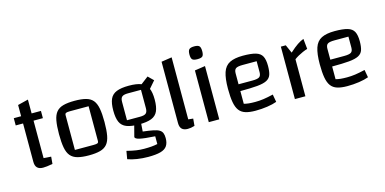

<svg xmlns="http://www.w3.org/2000/svg" viewBox="-80 -1156 3541 1768"><g transform="rotate(-15 1690.5 -272.0)"><path d="M194 10Q157 10 138.5 -8.5Q120 -27 120 -65V-607L220 -632V-74Q234 -73 250 -71.5Q266 -70 291 -69L285 -1Q254 5 232 7.5Q210 10 194 10ZM50 -431V-500H309V-431Z M631 10Q566 10 523.5 -1.5Q481 -13 457 -41.5Q433 -70 423.5 -121Q414 -172 414 -250Q414 -328 423.5 -379Q433 -430 457 -458.5Q481 -487 523.5 -498.5Q566 -510 631 -510Q697 -510 739.5 -498.5Q782 -487 805.5 -458.5Q829 -430 838.5 -379.5Q848 -329 848 -250Q848 -172 838.5 -121Q829 -70 805 -41.5Q781 -13 738.5 -1.5Q696 10 631 10ZM518 -72H696Q725 -72 734.5 -77Q744 -82 744 -97V-428H566Q538 -428 528 -423Q518 -418 518 -403Z M1150 -146Q1076 -146 1032.5 -163Q989 -180 971 -220Q953 -260 953 -330Q953 -400 971 -440Q989 -480 1032.5 -497.5Q1076 -515 1150 -515Q1225 -515 1268 -497.5Q1311 -480 1329.5 -440Q1348 -400 1348 -330Q1348 -261 1330 -220.5Q1312 -180 1268.5 -163Q1225 -146 1150 -146ZM1052 -212H1176Q1217 -212 1233 -225.5Q1249 -239 1249 -274V-449H1125Q1084 -449 1068 -435.5Q1052 -422 1052 -387ZM1354 39Q1354 85 1335 113Q1316 141 1272.5 153Q1229 165 1155 165Q1101 165 1049.5 157Q998 149 961 135L974 59Q1025 72 1062 77.5Q1099 83 1137 83Q1178 83 1207.5 80.5Q1237 78 1265 72V-2Q1163 -8 1120 -18Q1077 -28 1077 -45L1107 -160H1171L1165 -74Q1225 -67 1262.5 -59.5Q1300 -52 1319.5 -40Q1339 -28 1346.5 -9Q1354 10 1354 39ZM1313 -415 1254 -487 1339 -552 1389 -503Z M1599 -74Q1608 -73 1620.5 -71.5Q1633 -70 1645 -69L1639 -1Q1619 5 1603.5 7.5Q1588 10 1573 10Q1536 10 1517.5 -8.5Q1499 -27 1499 -65V-650L1599 -665Z M1775 -493 1875 -508V0H1775ZM1826 -587Q1789 -587 1776.5 -599.5Q1764 -612 1764 -647Q1764 -683 1777 -696Q1790 -709 1826 -709Q1861 -709 1873.5 -696Q1886 -683 1886 -647Q1886 -612 1874 -599.5Q1862 -587 1826 -587Z M2219 10Q2162 10 2124 -2Q2086 -14 2064.5 -43Q2043 -72 2034 -122.5Q2025 -173 2025 -250Q2025 -349 2044 -406Q2063 -463 2109.5 -486.5Q2156 -510 2236 -510Q2315 -510 2358.5 -497Q2402 -484 2419 -451.5Q2436 -419 2436 -360Q2436 -308 2425.5 -276.5Q2415 -245 2383.5 -228.5Q2352 -212 2291.5 -206.5Q2231 -201 2130 -201H2100V-266H2262Q2311 -266 2328.5 -278Q2346 -290 2346 -324V-428H2213Q2165 -428 2147.5 -416Q2130 -404 2130 -370V-80Q2152 -74 2177 -71.5Q2202 -69 2237 -69Q2277 -69 2316 -74.5Q2355 -80 2410 -93L2423 -20Q2386 -6 2331.5 2Q2277 10 2219 10Z M2643 -500 2678 -421Q2723 -462 2755 -483.5Q2787 -505 2815 -515L2825 -417Q2804 -411 2780 -400.5Q2756 -390 2734.5 -378Q2713 -366 2696 -353V0H2596V-500Z M3094 10Q3037 10 2999 -2Q2961 -14 2939.5 -43Q2918 -72 2909 -122.5Q2900 -173 2900 -250Q2900 -349 2919 -406Q2938 -463 2984.5 -486.5Q3031 -510 3111 -510Q3190 -510 3233.5 -497Q3277 -484 3294 -451.5Q3311 -419 3311 -360Q3311 -308 3300.5 -276.5Q3290 -245 3258.5 -228.5Q3227 -212 3166.5 -206.5Q3106 -201 3005 -201H2975V-266H3137Q3186 -266 3203.5 -278Q3221 -290 3221 -324V-428H3088Q3040 -428 3022.5 -416Q3005 -404 3005 -370V-80Q3027 -74 3052 -71.5Q3077 -69 3112 -69Q3152 -69 3191 -74.5Q3230 -80 3285 -93L3298 -20Q3261 -6 3206.5 2Q3152 10 3094 10Z"/></g></svg>

Font: Changa
Style: Regular
Weight: 400
Designer: Eduardo Rodriguez Tunni
Foundry: Eduardo Rodriguez Tunni
Version: Version 3.003